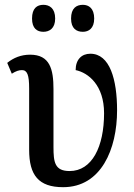

<svg xmlns="http://www.w3.org/2000/svg" viewBox="-20 -767 556 797"><path d="M324 -635C348 -635 371 -649 371 -690C371 -733 348 -747 324 -747C297 -747 275 -733 275 -690C275 -649 297 -635 324 -635ZM160 -635C185 -635 209 -649 209 -690C209 -733 185 -747 160 -747C134 -747 113 -733 113 -690C113 -649 134 -635 160 -635ZM242 10C400 10 466 -148 466 -309C466 -437 436 -544 355 -544C319 -544 294 -520 294 -476C347 -465 412 -413 412 -297C412 -158 362 -57 269 -57C207 -57 202 -94 202 -157V-397C202 -480 187 -540 105 -540C67 -540 36 -527 10 -506L29 -461C46 -472 59 -476 71 -476C93 -476 101 -456 101 -400V-145C101 -40 140 10 242 10Z"/></svg>

Font: Noto Serif Condensed Medium
Style: Regular
Weight: 500
Width: 3
Designer: Monotype Design Team
Foundry: Monotype Imaging Inc.
Version: Version 2.015